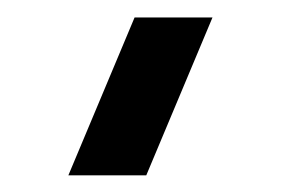

<svg xmlns="http://www.w3.org/2000/svg" viewBox="-20 43 348 225"><path d="M229 63.5 151.4 248.5H60.1L137.7 63.5Z"/></svg>

Font: Vela Sans Bd
Style: Bold
Weight: 700
Designer: Principal design: Mikhail Sharanda - project Manrope.
Design modification: Ravid Balaliev
Foundry: Mikhail Sharanda
Version: Version 1.001